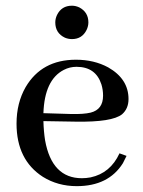

<svg xmlns="http://www.w3.org/2000/svg" viewBox="-20 -633 495 663"><path d="M244.1 -402.3Q310.5 -402.3 330.1 -341.8Q335.9 -323.2 335.9 -302.7Q335.9 -254.9 293 -244.1Q268.6 -238.3 225.6 -239.3L129.9 -242.2Q133.8 -357.4 200.2 -391.6Q220.7 -402.3 244.1 -402.3ZM417 -94.7 392.6 -103.5Q361.3 -35.2 293 -20.5Q277.3 -17.6 262.7 -17.6Q159.2 -17.6 135.7 -148.4Q130.9 -178.7 129.9 -214.8L242.2 -212.9Q367.2 -210.9 401.4 -238.3Q423.8 -257.8 423.8 -291Q423.8 -360.4 353.5 -400.4Q304.7 -426.8 242.2 -426.8Q124 -426.8 68.4 -332Q37.1 -277.3 37.1 -206.1Q37.1 -81.1 127.9 -22.5Q179.7 9.8 245.1 9.8Q354.5 9.8 404.3 -69.3Q411.1 -82 417 -94.7ZM285.2 -555.7Q285.2 -590.8 253.9 -607.4Q241.2 -613.3 228.5 -613.3Q192.4 -613.3 176.8 -581.1Q170.9 -568.4 170.9 -555.7Q170.9 -518.6 204.1 -502.9Q215.8 -498 228.5 -498Q263.7 -498 279.3 -530.3Q285.2 -543 285.2 -555.7Z"/></svg>

Font: Abhaya Libre Medium
Style: Regular
Weight: 500
Designer: Pushpananda Ekanayake, Sol Matas, Pathum Egodawatta
Foundry: Mooniak
Version: Version 1.050 ; ttfautohint (v1.6)